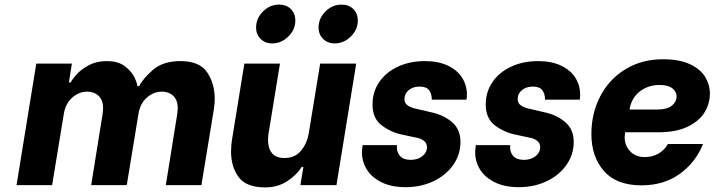

<svg xmlns="http://www.w3.org/2000/svg" viewBox="-20 -806 3111 836"><path d="M138 -529H293L280 -447H288Q294 -460 313 -481.5Q332 -503 366 -521.5Q400 -540 445 -540Q495 -540 524.5 -517Q554 -494 566 -468Q578 -442 578 -431H586Q601 -462 645 -501Q689 -540 766 -540Q849 -540 882 -491Q915 -442 915 -375Q915 -355 911 -329L857 0H702L752 -311Q754 -327 754 -334Q754 -370 734.5 -388.5Q715 -407 685 -407Q650 -407 620.5 -382Q591 -357 583 -311L532 0H377L427 -311Q429 -327 429 -334Q429 -370 409.5 -388.5Q390 -407 360 -407Q325 -407 295.5 -382Q266 -357 258 -311L207 0H52Z M1445 0H1288L1301 -79H1294Q1270 -42 1229 -16Q1188 10 1135 10Q1052 10 1019 -35Q986 -80 986 -146Q986 -175 991 -203L1044 -529H1199L1150 -229Q1147 -213 1147 -196Q1147 -160 1164.5 -139Q1182 -118 1218 -118Q1264 -118 1290.5 -149.5Q1317 -181 1325 -229L1374 -529H1531ZM1367 -686Q1367 -726 1397 -756Q1427 -786 1467 -786Q1499 -786 1518.5 -766.5Q1538 -747 1538 -717Q1538 -677 1507.5 -647Q1477 -617 1437 -617Q1406 -617 1386.5 -637Q1367 -657 1367 -686ZM1095 -686Q1095 -726 1125 -756Q1155 -786 1195 -786Q1227 -786 1246.5 -766.5Q1266 -747 1266 -717Q1266 -677 1235.5 -647Q1205 -617 1165 -617Q1134 -617 1114.5 -637Q1095 -657 1095 -686Z M1556 -142Q1556 -151 1558 -167L1559 -174H1709L1708 -168Q1707 -144 1721.5 -127Q1736 -110 1768 -110Q1799 -110 1819 -126Q1839 -142 1839 -166Q1839 -183 1825 -193.5Q1811 -204 1791 -207L1735 -219Q1686 -228 1644 -258.5Q1602 -289 1602 -351Q1602 -406 1631.5 -449Q1661 -492 1713 -516Q1765 -540 1830 -540Q1889 -540 1930.5 -520Q1972 -500 1992.5 -467Q2013 -434 2013 -395Q2013 -383 2012 -377L2011 -372H1860V-375Q1860 -397 1848.5 -413Q1837 -429 1807 -429Q1778 -429 1759.5 -413.5Q1741 -398 1741 -374Q1741 -356 1756.5 -346Q1772 -336 1798 -331L1858 -317Q1913 -305 1949 -273.5Q1985 -242 1985 -188Q1985 -133 1953.5 -88Q1922 -43 1867.5 -17Q1813 9 1746 9Q1685 9 1642 -12Q1599 -33 1577.5 -67.5Q1556 -102 1556 -142Z M2049 -142Q2049 -151 2051 -167L2052 -174H2202L2201 -168Q2200 -144 2214.5 -127Q2229 -110 2261 -110Q2292 -110 2312 -126Q2332 -142 2332 -166Q2332 -183 2318 -193.5Q2304 -204 2284 -207L2228 -219Q2179 -228 2137 -258.5Q2095 -289 2095 -351Q2095 -406 2124.5 -449Q2154 -492 2206 -516Q2258 -540 2323 -540Q2382 -540 2423.5 -520Q2465 -500 2485.5 -467Q2506 -434 2506 -395Q2506 -383 2505 -377L2504 -372H2353V-375Q2353 -397 2341.5 -413Q2330 -429 2300 -429Q2271 -429 2252.5 -413.5Q2234 -398 2234 -374Q2234 -356 2249.5 -346Q2265 -336 2291 -331L2351 -317Q2406 -305 2442 -273.5Q2478 -242 2478 -188Q2478 -133 2446.5 -88Q2415 -43 2360.5 -17Q2306 9 2239 9Q2178 9 2135 -12Q2092 -33 2070.5 -67.5Q2049 -102 2049 -142Z M2555 -222Q2555 -313 2594 -387.5Q2633 -462 2704 -505Q2775 -548 2867 -548Q2938 -548 2984 -526.5Q3030 -505 3050.5 -471Q3071 -437 3071 -398Q3071 -356 3048.5 -318Q3026 -280 2975.5 -255Q2925 -230 2846 -230H2702L2701 -222Q2700 -217 2700 -208Q2700 -172 2724 -147Q2748 -122 2788 -122Q2821 -122 2847.5 -137.5Q2874 -153 2888 -179H3041Q3009 -99 2940 -49Q2871 1 2773 1Q2664 1 2609.5 -61.5Q2555 -124 2555 -222ZM2841 -329Q2885 -329 2905.5 -346Q2926 -363 2926 -386Q2926 -407 2907.5 -421.5Q2889 -436 2852 -436Q2802 -436 2765.5 -407.5Q2729 -379 2721 -329Z"/></svg>

Font: Be Vietnam ExtraBold
Style: Italic
Weight: 800
Italic angle: -9.778°
Designer: Gabriel Lam
Foundry: TypeRant
Version: Version 3.000